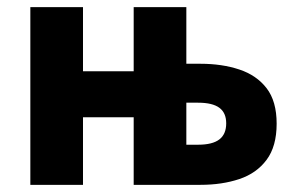

<svg xmlns="http://www.w3.org/2000/svg" viewBox="-20 -516 828 536"><path d="M64.7 0V-496.1H211.7V-317.1H353.2V-496.1H500.2V-338H539.7Q599.8 -338 648 -322Q696.3 -306 724.3 -269.7Q752.3 -233.3 752.3 -170.8Q752.3 -107.5 724.3 -69.9Q696.3 -32.2 648 -16.1Q599.8 0 539.7 0H353.2V-188.6H211.7V0ZM500.2 -112H533Q573.2 -112 592.4 -126.8Q611.5 -141.5 611.5 -171.7Q611.5 -201 592.4 -215.1Q573.2 -229.3 533 -229.3H500.2Z"/></svg>

Font: Source Sans 3
Style: Regular
Weight: 200
Designer: Paul D. Hunt
Foundry: Adobe
Version: Version 3.046;hotconv 1.0.118;makeotfexe 2.5.65603